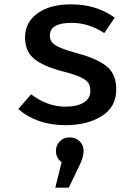

<svg xmlns="http://www.w3.org/2000/svg" viewBox="-20 -562 640 882"><path d="M395 -143Q395 -166 386 -180.5Q377 -195 350 -207.5Q323 -220 269 -234Q182 -256 138.5 -290.5Q95 -325 95 -390Q95 -459 152 -500.5Q209 -542 306 -542Q423 -542 507 -481L459 -410Q388 -457 309 -457Q209 -457 209 -399Q209 -379 220.5 -366Q232 -353 260 -341.5Q288 -330 343 -315Q429 -291 471.5 -256Q514 -221 514 -151Q514 -70 447 -28.5Q380 13 281 13Q150 13 64 -61L123 -129Q156 -103 196.5 -87.5Q237 -72 281 -72Q334 -72 364.5 -91Q395 -110 395 -143ZM364 131Q364 159 346 196L296 300H234L263 183Q237 164 237 131Q237 105 255 87Q273 69 300 69Q327 69 345.5 86.5Q364 104 364 131Z"/></svg>

Font: Fira Mono Medium
Style: Regular
Weight: 500
Designer: Carrois Corporate & Edenspiekermann AG
Foundry: Carrois Corporate GbR & Edenspiekermann AG
Version: Version 3.206